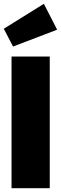

<svg xmlns="http://www.w3.org/2000/svg" viewBox="-27 -995 322 1015"><path d="M236 -696V0H34V-696ZM205 -975 275 -838 42 -749 -7 -843Z"/></svg>

Font: Fira Sans Condensed Black
Style: Regular
Weight: 900
Width: 3
Designer: Carrois Corporate & Edenspiekermann AG
Foundry: Carrois Corporate GbR & Edenspiekermann AG
Version: Version 4.203